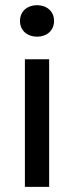

<svg xmlns="http://www.w3.org/2000/svg" viewBox="-20 -732 290 752"><path d="M77.5 0H172.5V-500H77.5ZM125 -711.7C87.5 -711.7 58.3 -688.3 58.3 -650C58.3 -611.7 87.5 -588.3 125 -588.3C162.5 -588.3 191.7 -611.7 191.7 -650C191.7 -688.3 162.5 -711.7 125 -711.7Z"/></svg>

Font: Boon Medium
Style: Regular
Weight: 500
Designer: Sungsit Sawaiwan
Foundry: FontUni
Version: Version 2.0